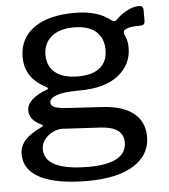

<svg xmlns="http://www.w3.org/2000/svg" viewBox="-52 -590 715 812"><g transform="rotate(-5 305.5 -184.0)"><path d="M586 -525V-480Q586 -460 569 -460Q553 -460 539 -459Q525 -458 515 -455Q502 -451 497.5 -445.5Q493 -440 495 -432Q496 -429 502.5 -412Q509 -395 509 -371Q509 -300 451.5 -254.5Q394 -209 285 -209Q219 -209 189 -198Q159 -187 159 -169Q159 -154 178 -147.5Q197 -141 242 -139L375 -131Q465 -126 509.5 -89Q554 -52 554 10Q554 87 484.5 131Q415 175 288 175Q156 175 87.5 140Q19 105 19 38Q19 4 43 -22Q67 -48 113 -69Q125 -75 113 -80Q63 -103 63 -144Q63 -168 85.5 -189Q108 -210 148 -224Q154 -226 154 -229Q154 -233 148 -236Q103 -259 81 -292Q59 -325 59 -371Q59 -449 120.5 -493.5Q182 -538 294 -538Q392 -538 447 -493Q454 -488 458 -488Q464 -488 470 -494Q489 -514 516.5 -528.5Q544 -543 567 -543Q586 -543 586 -525ZM411 -371Q411 -421 379 -449Q347 -477 285 -477Q224 -477 190 -448.5Q156 -420 156 -371Q156 -323 189.5 -296Q223 -269 285 -269Q348 -269 379.5 -295.5Q411 -322 411 -371ZM201 -54Q182 -55 160.5 -45Q139 -35 124.5 -16.5Q110 2 110 25Q110 116 298 116Q376 116 417 93.5Q458 71 458 26Q458 -39 364 -45Z"/></g></svg>

Font: Libre Franklin Medium
Style: Regular
Weight: 500
Designer: Pablo Impallari, Rodrigo Fuenzalida
Foundry: Impallari Type
Version: Version 1.002; ttfautohint (v1.5)